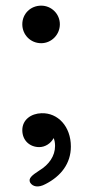

<svg xmlns="http://www.w3.org/2000/svg" viewBox="-20 -512 312 680"><path d="M141 140C196 112 231 67 231 7C231 -64 185 -113 127 -111C90 -110 59 -88 59 -51C59 -14 86 9 119 9C140 9 160 -4 170 -23C173 -16 175 -7 175 5C175 40 154 71 119 92C93 109 79 120 87 135C96 149 115 154 141 140ZM59 -426C59 -389 88 -359 126 -359C162 -359 192 -389 192 -426C192 -463 162 -492 126 -492C88 -492 59 -463 59 -426Z"/></svg>

Font: 寒蝉半圆体
Style: Regular
Weight: 400
Designer: Yoshimichi Ohira & Warren
Foundry: ChillType
Version: Version 1.800;Glyphs 3.1.1 (3135)